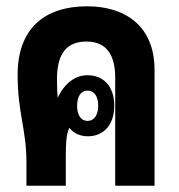

<svg xmlns="http://www.w3.org/2000/svg" viewBox="-20 -590 569 610"><path d="M257 -570C122 -570 36 -500 36 -352C36 -232 64 -178 64 -75V0H189V-91C189 -131 190 -161 200 -184C215 -166 235 -157 259 -157C308 -157 343 -192 343 -254C343 -318 307 -351 258 -351C219 -351 186 -326 164 -281H163C162 -298 161 -316 161 -338C161 -419 191 -458 255 -458C317 -458 346 -417 346 -344V0H471V-368C471 -508 377 -570 257 -570ZM258 -302C281 -302 292 -282 292 -254C292 -227 281 -206 258 -206C236 -206 225 -226 225 -254C225 -282 236 -302 258 -302Z"/></svg>

Font: Noto Sans Thai Looped ExtraCondensed
Style: Bold
Weight: 700
Width: 2
Designer: Sasikarn Vongin, Ben Mitchell
Foundry: The Fontpad Ltd
Version: Version 1.001